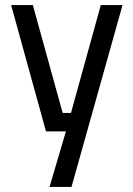

<svg xmlns="http://www.w3.org/2000/svg" viewBox="-20 -520 527 760"><path d="M176 220 241 0H162L24 -500H110L228 -73H261L379 -500H465L263 220Z"/></svg>

Font: Cairo Play Medium
Style: Regular
Weight: 500
Version: Version 3.119